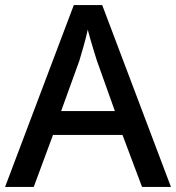

<svg xmlns="http://www.w3.org/2000/svg" viewBox="-20 -737 695 757"><path d="M540 0 463 -205H189L113 0H0L271 -717H383L654 0ZM362 -498Q359 -508 351.5 -531.5Q344 -555 337 -580Q330 -605 326 -620Q319 -588 309 -553Q299 -518 293 -498L221 -299H433Z"/></svg>

Font: Noto Sans Thai Looped Medium
Style: Regular
Weight: 500
Designer: Sasikarn Vongin, Ben Mitchell
Foundry: The Fontpad Ltd
Version: Version 1.001; ttfautohint (v1.8.4.7-5d5b)